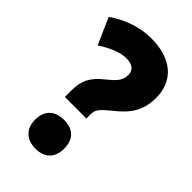

<svg xmlns="http://www.w3.org/2000/svg" viewBox="-225 -798 883 883"><g transform="rotate(45 216.5 -356.0)"><path d="M118 -294V-252H258V-277C258 -307 265 -319 318 -362C384 -414 418 -463 418 -546C418 -654 344 -724 209 -724C135 -724 66 -700 0 -655L57 -526C109 -560 154 -578 193 -578C232 -578 253 -561 253 -531C253 -497 240 -478 192 -440C137 -396 118 -358 118 -294ZM95 -81C95 -20 134 12 191 12C247 12 284 -20 284 -81C284 -144 248 -175 191 -175C132 -175 95 -144 95 -81Z"/></g></svg>

Font: Noto Sans Hebrew Condensed Black
Style: Regular
Weight: 900
Width: 3
Designer: Monotype Design Team
Foundry: Monotype Imaging Inc.
Version: Version 2.004